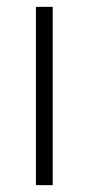

<svg xmlns="http://www.w3.org/2000/svg" viewBox="-20 -544 259 561"><path d="M134 -3H85V-524H134Z"/></svg>

Font: LXGW 975 Gothic SC 200W
Style: Regular
Weight: 200
Version: Version 2.01;February 25, 2021